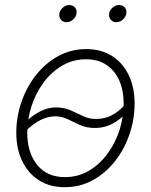

<svg xmlns="http://www.w3.org/2000/svg" viewBox="-20 -741 606 771"><path d="M239.7 10.7Q180.2 10.7 136.7 -16.8Q93.3 -44.4 69.3 -93.8Q45.4 -143.1 45.4 -208Q45.4 -270.5 65.7 -330.3Q85.9 -390.1 123.5 -438.2Q161.1 -486.3 212.6 -515.1Q264.2 -543.9 326.7 -543.9Q386.2 -543.9 429.7 -516.4Q473.1 -488.8 496.8 -439.5Q520.5 -390.1 520.5 -325.2Q520.5 -262.7 500.2 -202.6Q480 -142.6 442.4 -94.5Q404.8 -46.4 353.3 -17.8Q301.8 10.7 239.7 10.7ZM240.7 -29.8Q294.4 -29.8 337.6 -55.7Q380.9 -81.5 412.1 -124.3Q443.4 -167 460 -219.2Q476.6 -271.5 476.6 -324.7Q476.6 -377.4 459 -417.5Q441.4 -457.5 407.7 -480.2Q374 -502.9 325.7 -502.9Q273.4 -502.9 230.2 -477.8Q187 -452.6 155.5 -410.2Q124 -367.7 106.7 -315.2Q89.4 -262.7 89.4 -208Q89.4 -128.9 128.9 -79.3Q168.5 -29.8 240.7 -29.8ZM81.1 -212.4 63 -232.4Q85 -255.4 107.9 -272.7Q130.9 -290 155 -299.8Q179.2 -309.6 204.6 -309.6Q237.3 -309.6 263.4 -298.1Q289.6 -286.6 313.7 -274.9Q337.9 -263.2 364.3 -263.2Q397.9 -263.2 426.5 -276.9Q455.1 -290.5 483.9 -322.8L503.4 -305.7Q481.9 -279.8 459.5 -262.2Q437 -244.6 412.6 -235.8Q388.2 -227.1 360.8 -227.1Q328.1 -227.1 302 -238.8Q275.9 -250.5 252 -262.2Q228 -273.9 201.7 -273.9Q171.9 -273.9 141.6 -258.5Q111.3 -243.2 81.1 -212.4ZM447.3 -651.9Q432.6 -651.9 424.3 -662.1Q416 -672.4 418.5 -686.5Q420.4 -700.7 432.4 -710.7Q444.3 -720.7 458.5 -720.7Q473.1 -720.7 481.2 -710.9Q489.3 -701.2 487.3 -686.5Q484.9 -672.4 473.1 -662.1Q461.4 -651.9 447.3 -651.9ZM247.1 -651.9Q232.9 -651.9 224.6 -662.1Q216.3 -672.4 218.3 -686.5Q220.7 -700.7 232.7 -710.7Q244.6 -720.7 258.8 -720.7Q272.9 -720.7 281.2 -710.9Q289.6 -701.2 287.1 -686.5Q285.2 -672.4 273.2 -662.1Q261.2 -651.9 247.1 -651.9Z"/></svg>

Font: Inter 20pt ExtraLight
Style: Italic
Weight: 250
Italic angle: -9.3988°
Version: Version 4.001;git-66647c0bb